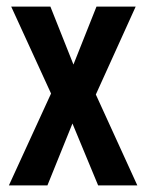

<svg xmlns="http://www.w3.org/2000/svg" viewBox="-20 -563 444 583"><path d="M135 -279 7 0H124L200 -188L278 0H397L271 -276L392 -543H273L203 -367L133 -543H14Z"/></svg>

Font: Noto Sans Gujarati ExtraCondensed SemiBold
Style: Regular
Weight: 600
Width: 2
Designer: Jelle Bosma - Monotype Design Team, Universal Thirst
Foundry: Monotype Imaging Inc.
Version: Version 2.106